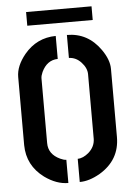

<svg xmlns="http://www.w3.org/2000/svg" viewBox="-56 -854 626 902"><g transform="rotate(-5 256.5 -403.5)"><path d="M101.6 -748V-812.5H410.2V-748ZM38.1 -190.4V-511.7Q38.1 -563.5 82 -617.2Q140.6 -687.5 230.5 -688.5V-580.1Q179.7 -579.1 154.3 -525.4Q146.5 -507.8 146.5 -496.1V-190.4Q146.5 -137.7 201.2 -112.3Q217.8 -104.5 229.5 -104.5V4.9Q173.8 4.9 118.2 -35.2Q39.1 -93.8 38.1 -190.4ZM283.2 4.9V-104.5Q308.6 -104.5 335.9 -127.9Q365.2 -154.3 366.2 -190.4V-496.1Q366.2 -525.4 340.8 -552.7Q316.4 -579.1 283.2 -580.1V-688.5Q381.8 -688.5 441.4 -603.5Q475.6 -554.7 475.6 -511.7V-190.4Q475.6 -82 378.9 -24.4Q328.1 4.9 283.2 4.9Z"/></g></svg>

Font: Post No Bills Colombo
Style: Bold
Weight: 700
Designer: Kosala Senevirathne, Siva Puranthara, Lasantha Premarathna, Tharique Azeez
Foundry: Mooniak
Version: Version 1.220 ; ttfautohint (v1.6)